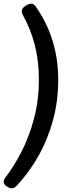

<svg xmlns="http://www.w3.org/2000/svg" viewBox="-35 -801 386 1032"><path d="M132 -781Q146 -781 156 -767Q216 -683 247 -583.5Q278 -484 278 -372Q278 -259 250 -155.5Q222 -52 171.5 37.5Q121 127 55 197Q42 211 28 211Q16 211 0.5 200.5Q-15 190 -15 176Q-15 165 -6 153Q37 98 78.5 18.5Q120 -61 147 -160.5Q174 -260 174 -376Q174 -476 151.5 -561.5Q129 -647 86 -724Q82 -731 82 -740Q82 -756 100.5 -768.5Q119 -781 132 -781Z"/></svg>

Font: Asap Semi Expanded Semi Expanded SemiBold
Style: Italic
Weight: 600
Width: 6
Italic angle: -6°
Designer: Pablo Cosgaya
Foundry: Omnibus-Type
Version: Version 3.001; ttfautohint (v1.8.4.7-5d5b)